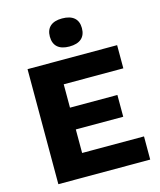

<svg xmlns="http://www.w3.org/2000/svg" viewBox="-128 -973 887 1064"><g transform="rotate(-15 315.5 -441.0)"><path d="M330 -882C271 -882 239 -854 239 -802C239 -749 271 -721 330 -721C391 -721 423 -749 423 -802C423 -854 391 -882 330 -882ZM73 0H600V-133H245V-268H517V-393H245V-527H587V-660H73Z"/></g></svg>

Font: Work Sans
Style: Bold
Weight: 700
Designer: Wei Huang
Foundry: Wei Huang
Version: Version 2.012